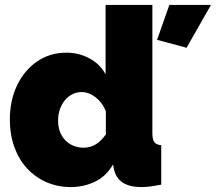

<svg xmlns="http://www.w3.org/2000/svg" viewBox="-20 -750 877 780"><path d="M20 -264Q20 -342 49.5 -403.5Q79 -465 131 -500.5Q183 -536 250 -536Q301 -536 344 -512.5Q387 -489 409 -448V-730H599V-210Q599 -183 607 -172.5Q615 -162 635 -160V0Q586 10 555 10Q507 10 479 -8Q451 -26 443 -63L439 -82Q412 -34 366 -12Q320 10 268 10Q214 10 168.5 -10Q123 -30 89.5 -66.5Q56 -103 38 -153.5Q20 -204 20 -264ZM410 -204V-298Q401 -321 385.5 -338.5Q370 -356 351 -366Q332 -376 312 -376Q291 -376 273.5 -367Q256 -358 243 -342Q230 -326 223 -305Q216 -284 216 -260Q216 -235 223.5 -215Q231 -195 245 -180.5Q259 -166 278 -158Q297 -150 320 -150Q334 -150 346 -153.5Q358 -157 369 -163.5Q380 -170 390.5 -180.5Q401 -191 410 -204ZM738 -556 618 -588 668 -730H837Z"/></svg>

Font: Raleway Thin Black
Style: Regular
Weight: 900
Version: Version 4.026